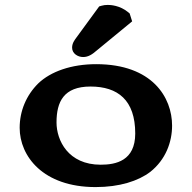

<svg xmlns="http://www.w3.org/2000/svg" viewBox="-20 -751 780 781"><path d="M383.4 -724.9 290.9 -598.4C283 -587.6 273.3 -575.1 273.3 -557C273.3 -533.5 296 -519 318.2 -519C339.1 -519 355.4 -529.9 372.8 -545.1L517.5 -664.1L507.4 -696.3L501.6 -701.1C467.4 -729.5 429 -731 418.4 -731C408.8 -731 401.2 -730 393.1 -727.7ZM368.8 10C466 10 542.5 -14.6 591.5 -52C654 -101.7 680 -173.1 680 -240C680 -354.5 599.7 -490 371.2 -490C270.6 -490 186.6 -460.4 135.7 -411.8C87.1 -363.7 60 -300 60 -230.9C60 -116.2 154.6 10 368.8 10ZM530.1 -208C530.1 -97 451.5 -81 389.6 -81C257.2 -81 209.9 -180.1 209.9 -253C209.9 -336.8 238.9 -399 348.1 -399C459.4 -399 530.1 -343.8 530.1 -208Z"/></svg>

Font: Linux Libertine Mono O 
Style: Mono Bold
Weight: 400
Designer: Philipp H. Poll
Foundry: Philipp H. Poll
Version: Version 5.1.7